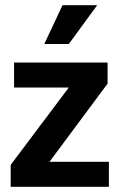

<svg xmlns="http://www.w3.org/2000/svg" viewBox="-20 -717 459 737"><path d="M393 -477V-396L170 -96H398V0H21V-84L244 -381H34V-477ZM353 -697 244 -548H150L220 -697Z"/></svg>

Font: Holmes&Hills Bold
Style: Bold
Weight: 500
Designer: Noopur Datye, Girish Dalvi, Yashodeep Gholap, Pallavi Karambelkar
Foundry: Ek Type
Version: ""